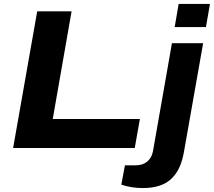

<svg xmlns="http://www.w3.org/2000/svg" viewBox="-20 -744 1075 965"><path d="M857.9 -607.9 877.9 -724.1H1035.2L1015.1 -607.9ZM45.9 0 167 -687H339.8L245.1 -146H683.1L657.2 0ZM698.2 201.2Q640.1 201.2 589.8 184.1L607.9 86.9H662.1Q697.8 86.9 720.5 67.6Q743.2 48.3 749 15.1L844.2 -526.9H1001L904.8 18.1Q897 62.5 882.6 95Q868.2 127.4 844 151.9Q819.8 176.3 783.4 188.7Q747.1 201.2 698.2 201.2Z"/></svg>

Font: Archivo Expanded
Style: Bold Italic
Weight: 700
Width: 7
Italic angle: -10°
Designer: Hector Gatti
Foundry: Omnibus-Type
Version: Version 2.001